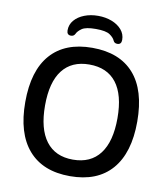

<svg xmlns="http://www.w3.org/2000/svg" viewBox="-95 -965 921 1052"><g transform="rotate(10 365.5 -439.0)"><path d="M366 -885Q408 -885 442.5 -871.5Q477 -858 497.5 -834Q518 -810 518 -778Q518 -752 495 -752Q479 -752 473 -765Q466 -782 444 -797Q422 -812 366 -812Q310 -812 288.5 -797Q267 -782 260 -766Q253 -752 237 -752Q214 -752 214 -778Q214 -810 234.5 -834Q255 -858 289.5 -871.5Q324 -885 366 -885ZM365 7Q214 7 134 -85Q54 -177 54 -351Q54 -526 134 -616.5Q214 -707 365 -707Q517 -707 597 -616.5Q677 -526 677 -351Q677 -177 597 -85Q517 7 365 7ZM365 -85Q464 -85 515.5 -153Q567 -221 567 -351Q567 -481 515.5 -547.5Q464 -614 365 -614Q267 -614 215.5 -547.5Q164 -481 164 -351Q164 -221 215.5 -153Q267 -85 365 -85Z"/></g></svg>

Font: Asap Medium
Style: Regular
Weight: 500
Designer: Pablo Cosgaya
Foundry: Omnibus-Type
Version: Version 3.001; ttfautohint (v1.8.3)